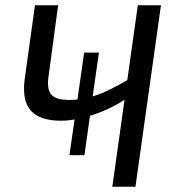

<svg xmlns="http://www.w3.org/2000/svg" viewBox="-20 -710 662 730"><path d="M244 -120 300 -510H356L301 -120ZM201 -690 165 -423Q157 -372 174.5 -351Q192 -330 243 -330Q283 -330 319 -339.5Q355 -349 392.5 -367Q430 -385 472 -410L476 -346Q430 -313 382 -292Q334 -271 290.5 -261Q247 -251 212 -251Q132 -251 97.5 -289Q63 -327 74 -410L113 -690ZM592 -690 495 0H407L504 -690Z"/></svg>

Font: Exo 2
Style: Italic
Weight: 400
Italic angle: -8°
Designer: Natanael Gama
Foundry: Natanael Gama
Version: Version 2.010